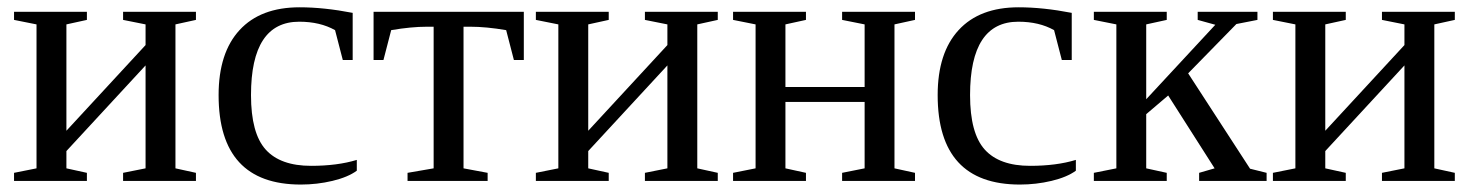

<svg xmlns="http://www.w3.org/2000/svg" viewBox="-20 -491 3991 521"><path d="M79.1 -424.8 18.1 -437V-459H215.8V-437L160.2 -424.8V-136.2L375 -368.7V-424.8L314 -437V-459H511.7V-437L456.1 -424.8V-34.2L511.7 -22V0H314V-22L375 -34.2V-313.5L160.2 -81.1V-34.2L215.8 -22V0H18.1V-22L79.1 -34.2Z M948.2 -27.8Q924.3 -10.3 882.3 -0.2Q840.3 9.8 796.4 9.8Q573.2 9.8 573.2 -232.9Q573.2 -347.7 630.1 -409.4Q687 -471.2 793 -471.2Q858.9 -471.2 937 -456.1V-328.1H910.2L889.2 -409.2Q848.6 -432.1 792 -432.1Q661.1 -432.1 661.1 -232.9Q661.1 -129.4 700.9 -85.2Q740.7 -41 824.2 -41Q895.5 -41 948.2 -57.1Z M1401.4 -459V-328.1H1374.5L1353.5 -409.2Q1299.3 -418.5 1256.3 -418.5H1237.8V-34.2L1303.2 -22V0H1085.9V-22L1156.7 -34.2V-418.5H1138.7Q1095.7 -418.5 1041.5 -409.2L1020.5 -328.1H993.7V-459Z M1495.1 -424.8 1434.1 -437V-459H1631.8V-437L1576.2 -424.8V-136.2L1791 -368.7V-424.8L1730 -437V-459H1927.7V-437L1872.1 -424.8V-34.2L1927.7 -22V0H1730V-22L1791 -34.2V-313.5L1576.2 -81.1V-34.2L1631.8 -22V0H1434.1V-22L1495.1 -34.2Z M2030.3 -424.8 1969.2 -437V-459H2167V-437L2111.3 -424.8V-254.9H2326.2V-424.8L2265.1 -437V-459H2462.9V-437L2407.2 -424.8V-34.2L2462.9 -22V0H2265.1V-22L2326.2 -34.2V-214.4H2111.3V-34.2L2167 -22V0H1969.2V-22L2030.3 -34.2Z M2899.4 -27.8Q2875.5 -10.3 2833.5 -0.2Q2791.5 9.8 2747.6 9.8Q2524.4 9.8 2524.4 -232.9Q2524.4 -347.7 2581.3 -409.4Q2638.2 -471.2 2744.1 -471.2Q2810.1 -471.2 2888.2 -456.1V-328.1H2861.3L2840.3 -409.2Q2799.8 -432.1 2743.2 -432.1Q2612.3 -432.1 2612.3 -232.9Q2612.3 -129.4 2652.1 -85.2Q2691.9 -41 2775.4 -41Q2846.7 -41 2899.4 -57.1Z M3009.3 -424.8 2948.2 -437V-459H3146V-437L3090.3 -424.8V-221.7L3277.8 -423.8L3230 -437V-459H3392.1V-437L3335 -425.8L3204.1 -292L3372.1 -33.2L3417 -22V0H3233.9V-22L3275.9 -34.2L3149.9 -231.9L3090.3 -181.2V-34.2L3146 -22V0H2948.2V-22L3009.3 -34.2Z M3495.1 -424.8 3434.1 -437V-459H3631.8V-437L3576.2 -424.8V-136.2L3791 -368.7V-424.8L3730 -437V-459H3927.7V-437L3872.1 -424.8V-34.2L3927.7 -22V0H3730V-22L3791 -34.2V-313.5L3576.2 -81.1V-34.2L3631.8 -22V0H3434.1V-22L3495.1 -34.2Z"/></svg>

Font: Tinos
Style: Regular
Weight: 400
Designer: Steve Matteson
Foundry: Monotype Imaging Inc.
Version: Version 1.23